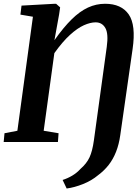

<svg xmlns="http://www.w3.org/2000/svg" viewBox="-22 -772 754 1044"><path d="M340.5 253 318.5 206.5Q345.5 198 370.8 183Q396 168 415.5 146.5Q449 117.5 464.8 83.5Q480.5 49.5 488.5 -8.5L558.5 -517Q568.5 -589 550.8 -619.8Q533 -650.5 498 -650.5Q469.5 -650.5 434.2 -634.8Q399 -619 358.8 -582.5Q318.5 -546 273.5 -483L215.5 -61L296.5 -47.5L293 0H-2L2.5 -47.5L72.5 -61L157 -681L89 -692.5L95 -741.5L275.5 -751.5H283L305 -732L299.5 -694L274 -553.5Q323.5 -623.5 367.8 -667Q412 -710.5 456.5 -731Q501 -751.5 549.5 -751.5Q637.5 -751.5 677.8 -693.8Q718 -636 699 -505.5L632 -37.5Q625 13 609 53.5Q593 94 568.8 125Q544.5 156 511.5 180.5Q476.5 210 429.5 228.8Q382.5 247.5 340.5 253Z"/></svg>

Font: Merriweather 20pt
Style: Bold Italic
Weight: 700
Italic angle: -7.8°
Version: Version 2.101